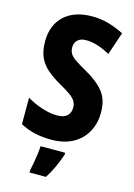

<svg xmlns="http://www.w3.org/2000/svg" viewBox="-139 -795 758 1086"><g transform="rotate(15 240.5 -251.5)"><path d="M450 -211Q450 -147 422.5 -97Q395 -47 343 -18.5Q291 10 217 10Q166 10 122.5 0.5Q79 -9 35 -32V-187Q79 -161 126 -146Q173 -131 214 -131Q254 -131 272.5 -149.5Q291 -168 291 -197Q291 -217 282 -233Q273 -249 250 -266Q227 -283 187 -305Q145 -329 111.5 -356Q78 -383 59 -421.5Q40 -460 40 -519Q40 -614 99 -669Q158 -724 263 -724Q312 -724 358 -711Q404 -698 449 -675L404 -542Q325 -585 265 -585Q231 -585 214 -568.5Q197 -552 197 -527Q197 -504 206.5 -488.5Q216 -473 239.5 -457Q263 -441 306 -417Q376 -378 413 -332Q450 -286 450 -211ZM313 72Q300 110 283 148Q266 186 243 221H147V208Q151 190 156 163Q161 136 164.5 108.5Q168 81 169 61H313Z"/></g></svg>

Font: Noto Sans Condensed ExtraBold
Style: Regular
Weight: 800
Width: 3
Designer: Monotype Design Team
Foundry: Monotype Imaging Inc.
Version: Version 2.013; ttfautohint (v1.8.4.7-5d5b)